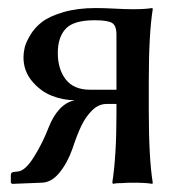

<svg xmlns="http://www.w3.org/2000/svg" viewBox="-20 -452 469 475"><path d="M348.1 -251V-178.2Q348.1 -60.1 357.9 0L356.9 2.9Q343.3 0 308.1 0Q293 0 280.8 1Q268.6 1 264.2 2L259.8 2.9L257.8 0Q268.1 -66.4 268.1 -168.9V-194.8H243.2Q224.1 -194.8 208 -179Q191.9 -163.1 181.2 -140.6Q170.4 -118.2 159.2 -84Q147 -49.3 127.2 -24.9Q107.4 -0.5 83 0L9.8 2.9L6.8 0V-19Q6.8 -26.9 17.1 -26.9L24.9 -27.8Q43 -29.8 64.7 -64.9Q86.4 -100.1 100.1 -136.2Q123.5 -195.3 165 -204.1Q135.7 -204.1 107.7 -215.3Q79.6 -226.6 58.8 -251.7Q38.1 -276.9 38.1 -310.1Q38.1 -321.3 41 -334Q43.9 -346.7 54.9 -365.2Q65.9 -383.8 84 -397.7Q102.1 -411.6 136.7 -421.9Q171.4 -432.1 216.8 -432.1Q235.4 -432.1 262.7 -430.7Q290 -429.2 308.1 -429.2Q323.7 -429.2 335.9 -429.9Q348.1 -430.7 352.5 -431.6L356.9 -432.1L357.9 -429.2Q348.1 -369.1 348.1 -251ZM268.1 -230V-366.2Q268.1 -389.2 256.8 -395.5Q245.6 -401.9 213.9 -401.9Q162.1 -401.9 142.6 -380.9Q123 -359.9 123 -320.8Q123 -280.8 142.8 -255.4Q162.6 -230 203.1 -230Z"/></svg>

Font: Linux Biolinum
Style: Regular
Weight: 400
Designer: Philipp H. Poll
Foundry: Philipp H. Poll
Version: Version 0.6.4